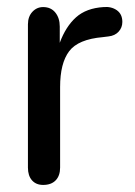

<svg xmlns="http://www.w3.org/2000/svg" viewBox="-20 -516 383 543"><path d="M59 -42V-447Q59 -469 71.5 -482.5Q84 -496 102 -496Q124 -496 136.5 -480.5Q149 -465 149 -441V-395Q166 -441 195 -467Q224 -493 273 -496Q295 -498 310.5 -487Q326 -476 326 -454Q326 -438 315.5 -426.5Q305 -415 287 -413L271 -411Q201 -405 175.5 -371Q150 -337 150 -270V-42Q150 -19 137.5 -6Q125 7 102 7Q82 7 70.5 -6Q59 -19 59 -42Z"/></svg>

Font: SN Pro
Style: Regular
Weight: 400
Designer: Tobias Whetton
Foundry: Supernotes
Version: Version 1.003